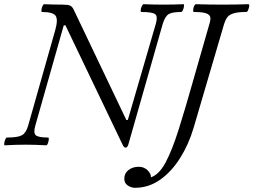

<svg xmlns="http://www.w3.org/2000/svg" viewBox="-27 -688 1205 913"><path d="M571 14Q562 14 556 0L284 -568L276 -567L141 -91Q131 -56 143 -45Q155 -34 202 -34Q206 -34 205 -24.5Q204 -15 200.5 -6Q197 3 192 3Q143 0 94 0Q46 0 -4 3Q-8 3 -7 -6Q-6 -15 -2 -24.5Q2 -34 6 -34Q58 -34 77.5 -45Q97 -56 107 -91L236 -546Q250 -596 237 -613.5Q224 -631 173 -631Q169 -631 170 -640.5Q171 -650 175 -659Q179 -668 183 -668Q205 -667 226.5 -666.5Q248 -666 270 -666Q296 -666 306 -661.5Q316 -657 323 -643L574 -117L581 -118L714 -575Q724 -610 711 -620.5Q698 -631 645 -631Q641 -631 642 -640.5Q643 -650 647.5 -659Q652 -668 656 -668Q679 -667 703 -666.5Q727 -666 750 -666Q774 -666 797.5 -666.5Q821 -667 845 -668Q849 -668 848 -659Q847 -650 843 -640.5Q839 -631 834 -631Q791 -631 774.5 -620.5Q758 -610 747 -575L583 0Q578 14 571 14ZM615 205Q597 205 580.5 194Q564 183 564 162Q564 136 584 120.5Q604 105 633 105Q657 105 674 121Q691 137 691 155Q730 142 761 83.5Q792 25 823.5 -75Q855 -175 893 -310L969 -575Q975 -594 973 -606Q971 -618 953.5 -624.5Q936 -631 895 -631Q891 -631 891.5 -640.5Q892 -650 896 -659Q900 -668 905 -668Q937 -667 968 -666.5Q999 -666 1030 -666Q1061 -666 1092 -666.5Q1123 -667 1154 -668Q1159 -668 1158 -659Q1157 -650 1153 -640.5Q1149 -631 1144 -631Q1104 -631 1083.5 -624.5Q1063 -618 1054 -606Q1045 -594 1039 -575L893 -78Q870 -1 829.5 63.5Q789 128 734.5 166.5Q680 205 615 205Z"/></svg>

Font: Junicode
Style: Italic
Weight: 400
Italic angle: -11°
Designer: Peter S. Baker
Version: Version 2.100; ttfautohint (v1.8.4)